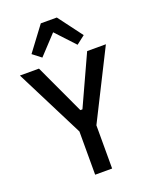

<svg xmlns="http://www.w3.org/2000/svg" viewBox="-170 -1036 894 1127"><g transform="rotate(-20 276.5 -472.0)"><path d="M224 0V-270L8 -698H127L272 -386H285L428 -698H545L330 -270V0ZM328 -944 441 -793 388 -752 278 -870 168 -752 115 -793 228 -944Z"/></g></svg>

Font: IBM Plex Sans Cond Medm
Style: Regular
Weight: 500
Width: 3
Designer: Mike Abbink, Paul van der Laan, Pieter van Rosmalen
Foundry: Bold Monday
Version: Version 1.3